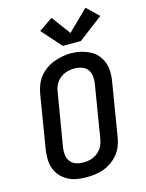

<svg xmlns="http://www.w3.org/2000/svg" viewBox="-144 -1076 887 1169"><g transform="rotate(-15 300.0 -491.5)"><path d="M255 8Q224 8 193.5 3Q163 -2 137 -16Q111 -30 91.5 -51.5Q72 -73 62 -101Q52 -129 51.5 -160Q51 -191 56 -222L111 -557Q116 -584 126 -610.5Q136 -637 154 -659.5Q172 -682 196 -699Q220 -716 247 -726Q274 -736 301 -741Q328 -746 355 -746Q387 -746 416.5 -739Q446 -732 472 -719Q498 -706 517.5 -684Q537 -662 547 -634Q557 -606 558 -575Q559 -544 553 -513L498 -178Q494 -151 483.5 -124.5Q473 -98 455 -75.5Q437 -53 413 -36Q389 -19 362.5 -9Q336 1 308.5 4.5Q281 8 255 8ZM256 -84Q272 -84 287.5 -86.5Q303 -89 318 -95Q333 -101 346 -111Q359 -121 369 -134.5Q379 -148 384.5 -163Q390 -178 393 -193L448 -528Q452 -552 449.5 -576Q447 -600 433.5 -618Q420 -636 397.5 -643.5Q375 -651 351 -651Q336 -651 320.5 -648.5Q305 -646 290 -639.5Q275 -633 262 -623Q249 -613 239.5 -600Q230 -587 224.5 -572Q219 -557 217 -542L161 -207Q157 -183 159.5 -159.5Q162 -136 175 -118Q188 -100 210 -92Q232 -84 256 -84ZM320 -802 210 -925 297 -985 385 -866 513 -991 587 -919 433 -802Z"/></g></svg>

Font: Iosevka Curly SmBdExObl
Style: Regular
Weight: 600
Width: 7
Italic angle: -9°
Monospace: yes
Designer: Belleve Invis
Foundry: Belleve Invis
Version: Version 11.1.0; ttfautohint (v1.8.3)